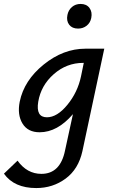

<svg xmlns="http://www.w3.org/2000/svg" viewBox="-81 -665 571 974"><path d="M315 -520Q285 -520 270 -539.5Q255 -559 261 -589Q266 -614 284 -629.5Q302 -645 328 -645Q358 -645 373 -624.5Q388 -604 382 -574Q377 -549 358.5 -534.5Q340 -520 315 -520ZM352 -418H448L337 102Q317 193 252 241Q187 289 103 289Q-9 289 -61 216L8 150Q56 217 129 217Q225 217 249 98L289 -86Q210 6 120 6Q60 6 33 -38.5Q6 -83 19 -149Q41 -257 140.5 -337.5Q240 -418 352 -418ZM157 -70Q209 -70 261 -133.5Q313 -197 330 -278L344 -346H341Q257 -346 192 -289Q127 -232 113 -149Q100 -70 157 -70Z"/></svg>

Font: EauTestInfant Semibold
Style: Italic
Weight: 600
Italic angle: -12°
Designer: Christian Thalmann (Catharsis Fonts)
Version: Version 0.001;PS 000.001;hotconv 1.0.88;makeotf.lib2.5.64775